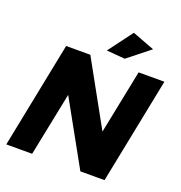

<svg xmlns="http://www.w3.org/2000/svg" viewBox="-159 -1055 1120 1190"><g transform="rotate(20 401.0 -460.0)"><path d="M522.5 -750 400.5 -760 520.5 -920.5 667 -865ZM662 0H502.5L269.5 -419.5L184.5 0H14L154 -700H313.5L547 -278.5L632 -700H802Z"/></g></svg>

Font: Argentum Sans
Style: Bold Italic
Weight: 700
Italic angle: -11°
Designer: Julieta Ulanovsky (font), Cristiano Sobral (main changes and remaster)
Foundry: Julieta Ulanovsky (font), Cristiano Sobral (main changes and remaster)
Version: Version 2.007;June 15, 2022;FontCreator 14.0.0.2814 64-bit; 